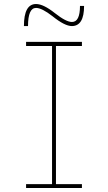

<svg xmlns="http://www.w3.org/2000/svg" viewBox="-20 -940 540 960"><path d="M99.6 -809.6Q99.6 -919.9 160.2 -919.9Q197.3 -919.9 254.9 -874Q310.5 -830.1 339.8 -830.1Q379.9 -830.1 379.9 -910.2H400.4Q400.4 -810.5 339.8 -809.6Q303.7 -809.6 243.2 -858.4Q189.5 -900.4 160.2 -900.4Q120.1 -900.4 120.1 -809.6ZM110.4 0V-19.5H240.2V-710H110.4V-730.5H389.6V-710H259.8V-19.5H389.6V0Z"/></svg>

Font: Mgen+ 1mn thin
Style: Regular
Weight: 100
Designer: [Source Han Sans]
Ryoko NISHIZUKA  (kana & ideographs); Paul D. Hunt (Latin, Greek & Cyrillic); Wenlong ZHANG  (bopomofo
Version: Version 1.059.20150602